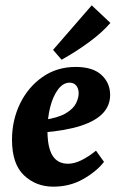

<svg xmlns="http://www.w3.org/2000/svg" viewBox="-20 -687 448 720"><path d="M264 -436Q328 -436 360.5 -406Q393 -376 393 -331Q393 -291 365.5 -262Q338 -233 282 -215Q226 -197 140 -190L142 -237Q198 -245 226.5 -262Q255 -279 265 -299.5Q275 -320 275 -337Q275 -355 266 -366Q257 -377 241 -377Q217 -377 198 -352Q179 -327 168.5 -286.5Q158 -246 158 -197Q158 -134 177 -103.5Q196 -73 235 -73Q259 -73 286 -86.5Q313 -100 340 -122L370 -80Q342 -44 292 -15.5Q242 13 180 13Q115 13 70 -29.5Q25 -72 25 -163Q25 -236 55 -298Q85 -360 139 -398Q193 -436 264 -436ZM179 -500 324 -667 394 -601Q363 -565 314 -529Q265 -493 211 -463Z"/></svg>

Font: Yrsa
Style: Bold Italic
Weight: 700
Italic angle: -7.10001°
Version: Version 2.004